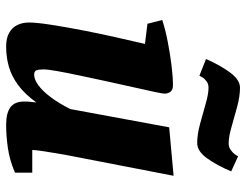

<svg xmlns="http://www.w3.org/2000/svg" viewBox="-106 -666 783 610"><g transform="rotate(90 285.0 -360.5)"><path d="M127 11Q101 11 84 1.5Q67 -8 59 -24.5Q51 -41 51 -62Q51 -85 58 -130.5Q65 -176 75.5 -230.5Q86 -285 98 -338Q110 -391 119 -430L55 -438L43 -485Q74 -495 112.5 -502.5Q151 -510 187.5 -514.5Q224 -519 250 -519Q265 -519 271 -511Q277 -503 277 -492Q277 -487 271.5 -460.5Q266 -434 257 -395Q248 -356 238.5 -311.5Q229 -267 220 -225Q211 -183 205.5 -152Q200 -121 200 -108Q200 -92 203 -85Q206 -78 217 -78Q232 -78 250.5 -91.5Q269 -105 288.5 -131Q308 -157 326 -193L384 -507L538 -521L477 -206Q471 -176 466.5 -148.5Q462 -121 459 -101Q456 -81 456 -72H528V-17Q488 0 449.5 5.5Q411 11 376 11Q339 11 320.5 -2.5Q302 -16 302 -47Q302 -53 302.5 -61Q303 -69 304 -75.5Q305 -82 305 -85Q279 -49 251 -28Q223 -7 192.5 2Q162 11 127 11ZM434 -596Q407 -596 373.5 -605Q340 -614 309 -623Q278 -632 258 -632Q246 -632 237.5 -625.5Q229 -619 225 -612Q221 -605 220 -603L167 -624Q186 -668 209.5 -700Q233 -732 258 -732Q285 -732 318.5 -723Q352 -714 383 -705Q414 -696 434 -696Q447 -696 456 -702.5Q465 -709 470 -716Q475 -723 476 -726L524 -704Q505 -659 482.5 -627.5Q460 -596 434 -596Z"/></g></svg>

Font: Manuale ExtraBold
Style: Italic
Weight: 800
Italic angle: -11°
Designer: Eduardo Tunni / Pablo Cosgaya
Foundry: Eduardo Tunni / Pablo Cosgaya
Version: Version 1.002